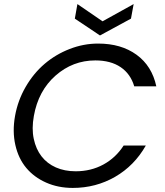

<svg xmlns="http://www.w3.org/2000/svg" viewBox="-20 -921 812 947"><path d="M463.9 -706.1Q577.6 -706.1 653.6 -650.9Q729.5 -595.7 751 -495.1H642.1Q624 -556.6 575 -589.8Q525.9 -623 450.2 -623Q338.9 -623 253.9 -548.1Q168.9 -473.1 147 -349.1Q135.7 -286.6 146.5 -236.1Q157.2 -185.5 184.8 -149.9Q212.4 -114.3 255.6 -95.2Q298.8 -76.2 353 -76.2Q428.7 -76.2 489.7 -109.4Q550.8 -142.6 589.8 -203.1H699.2Q642.6 -103.5 547.6 -48.8Q452.6 5.9 338.9 5.9Q266.6 5.9 207.3 -20.5Q147.9 -46.9 109.4 -93Q70.8 -139.2 55.7 -205.8Q40.5 -272.5 54.2 -349.1Q67.9 -425.8 106.7 -492.7Q145.5 -559.6 200.2 -606.2Q254.9 -652.8 323.5 -679.4Q392.1 -706.1 463.9 -706.1ZM485.8 -815.9 639.2 -900.9 626 -829.1 473.1 -746.1 349.1 -829.1 361.8 -900.9Z"/></svg>

Font: Poppins
Style: Italic
Weight: 400
Italic angle: -10°
Designer: Ninad Kale (Devanagari), Jonny Pinhorn (Latin)
Foundry: Indian Type Foundry
Version: Version 3.200;PS 1.000;hotconv 16.6.54;makeotf.lib2.5.65590